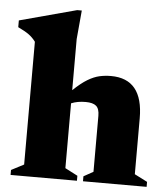

<svg xmlns="http://www.w3.org/2000/svg" viewBox="-62 -761 707 807"><g transform="rotate(5 292.0 -357.0)"><path d="M292.5 0H12.5V-21L65.5 -48.5V-566.5Q52.5 -584 36.2 -595.8Q20 -607.5 -9.5 -621.5V-650L231 -714.5H250.5L239.5 -593V-377.5Q272.5 -409 298.8 -424.8Q325 -440.5 348.5 -445.8Q372 -451 397 -451Q532.5 -451 532.5 -284.5V-48.5L586.5 -21V0H318V-21L358.5 -43.5V-279.5Q358.5 -309.5 344.8 -321.2Q331 -333 300.5 -333Q265.5 -333 239.5 -322V-48.5L292.5 -21Z"/></g></svg>

Font: Newsreader Text ExtraBold
Style: Regular
Weight: 800
Designer: Hugues Gentile
Foundry: Production Type
Version: Version 1.001